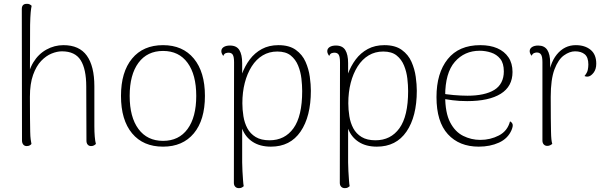

<svg xmlns="http://www.w3.org/2000/svg" viewBox="-20 -748 3151 995"><path d="M118 9Q107 9 100.5 1Q94 -7 94 -20L93 -701Q93 -715 99.5 -721.5Q106 -728 117 -728Q127 -729 133.5 -725.5Q140 -722 144 -718Q141 -705 139 -683.5Q137 -662 136 -619L135 -332L121 -321Q126 -381 152.5 -424.5Q179 -468 220.5 -491Q262 -514 309 -514Q391 -514 430 -459.5Q469 -405 469 -301V-94Q469 -65 471 -40.5Q473 -16 477 -2Q473 2 467 5.5Q461 9 452 9Q441 9 434.5 1.5Q428 -6 428 -19L427 -299Q427 -390 398 -436Q369 -482 301 -482Q276 -482 247.5 -470.5Q219 -459 193.5 -432.5Q168 -406 151.5 -360Q135 -314 135 -246Q135 -178 135.5 -135Q136 -92 136.5 -66Q137 -40 139 -26Q141 -12 143 -2Q140 2 134 5.5Q128 9 118 9Z M825 12Q722 12 664.5 -57Q607 -126 607 -251Q607 -375 664.5 -444.5Q722 -514 825 -514Q927 -514 984.5 -444.5Q1042 -375 1042 -251Q1042 -126 984.5 -57Q927 12 825 12ZM825 -18Q907 -18 952 -79.5Q997 -141 997 -251Q997 -361 952 -422.5Q907 -484 825 -484Q743 -484 697.5 -422.5Q652 -361 652 -251Q652 -141 697.5 -79.5Q743 -18 825 -18Z M1423 -514Q1479 -514 1513 -489.5Q1547 -465 1563.5 -427.5Q1580 -390 1585.5 -350Q1591 -310 1591 -278Q1591 -144 1537.5 -66Q1484 12 1384 12Q1328 12 1290 -12.5Q1252 -37 1235 -81V93Q1235 114 1236.5 139Q1238 164 1239.5 185.5Q1241 207 1243 217Q1240 220 1234 223.5Q1228 227 1218 227Q1206 227 1199 219.5Q1192 212 1192 200L1193 -425Q1193 -453 1186.5 -464Q1180 -475 1164 -475Q1158 -475 1150 -472.5Q1142 -470 1137 -458Q1132 -465 1129.5 -471Q1127 -477 1127 -483Q1127 -496 1139 -504Q1151 -512 1172 -512Q1206 -512 1220.5 -488.5Q1235 -465 1235 -421V-300L1212 -275Q1218 -321 1233.5 -363.5Q1249 -406 1274.5 -440Q1300 -474 1337 -494Q1374 -514 1423 -514ZM1417 -481Q1375 -481 1341.5 -461Q1308 -441 1284.5 -404Q1261 -367 1248.5 -318.5Q1236 -270 1236 -213Q1236 -180 1241.5 -145.5Q1247 -111 1262 -83Q1277 -55 1305 -38Q1333 -21 1377 -21Q1456 -21 1501 -83.5Q1546 -146 1546 -276Q1546 -306 1542 -341Q1538 -376 1525 -408Q1512 -440 1486.5 -460.5Q1461 -481 1417 -481Z M1972 -514Q2028 -514 2062 -489.5Q2096 -465 2112.5 -427.5Q2129 -390 2134.5 -350Q2140 -310 2140 -278Q2140 -144 2086.5 -66Q2033 12 1933 12Q1877 12 1839 -12.5Q1801 -37 1784 -81V93Q1784 114 1785.5 139Q1787 164 1788.5 185.5Q1790 207 1792 217Q1789 220 1783 223.5Q1777 227 1767 227Q1755 227 1748 219.5Q1741 212 1741 200L1742 -425Q1742 -453 1735.5 -464Q1729 -475 1713 -475Q1707 -475 1699 -472.5Q1691 -470 1686 -458Q1681 -465 1678.5 -471Q1676 -477 1676 -483Q1676 -496 1688 -504Q1700 -512 1721 -512Q1755 -512 1769.5 -488.5Q1784 -465 1784 -421V-300L1761 -275Q1767 -321 1782.5 -363.5Q1798 -406 1823.5 -440Q1849 -474 1886 -494Q1923 -514 1972 -514ZM1966 -481Q1924 -481 1890.5 -461Q1857 -441 1833.5 -404Q1810 -367 1797.5 -318.5Q1785 -270 1785 -213Q1785 -180 1790.5 -145.5Q1796 -111 1811 -83Q1826 -55 1854 -38Q1882 -21 1926 -21Q2005 -21 2050 -83.5Q2095 -146 2095 -276Q2095 -306 2091 -341Q2087 -376 2074 -408Q2061 -440 2035.5 -460.5Q2010 -481 1966 -481Z M2461 12Q2360 12 2301 -52.5Q2242 -117 2242 -245Q2242 -369 2300 -441.5Q2358 -514 2469 -514Q2520 -514 2557 -498Q2594 -482 2615 -451Q2636 -420 2636 -375Q2636 -300 2575 -262Q2514 -224 2401 -224Q2359 -224 2325.5 -228.5Q2292 -233 2261 -238L2262 -265Q2290 -259 2330 -255.5Q2370 -252 2403 -252Q2447 -252 2482 -259.5Q2517 -267 2541.5 -282Q2566 -297 2578.5 -321.5Q2591 -346 2591 -378Q2591 -420 2572.5 -443Q2554 -466 2525 -475.5Q2496 -485 2466 -485Q2387 -485 2337 -427.5Q2287 -370 2287 -251Q2287 -164 2312.5 -114.5Q2338 -65 2380 -44Q2422 -23 2469 -23Q2521 -23 2565.5 -46Q2610 -69 2623 -119Q2632 -115 2636 -105.5Q2640 -96 2631 -74Q2612 -30 2566 -9Q2520 12 2461 12Z M2816 8Q2805 8 2798 0.5Q2791 -7 2791 -20V-426Q2791 -454 2784 -465Q2777 -476 2762 -476Q2756 -476 2748 -473Q2740 -470 2735 -459Q2725 -471 2725 -483Q2725 -496 2737 -504Q2749 -512 2769 -512Q2801 -512 2816 -489.5Q2831 -467 2831 -423V-331L2819 -326Q2826 -417 2865.5 -465.5Q2905 -514 2964 -514Q3011 -514 3040.5 -490Q3070 -466 3070 -418Q3070 -389 3056 -371Q3042 -353 3027 -351Q3016 -350 3009 -354Q3023 -371 3026 -385.5Q3029 -400 3029 -414Q3029 -451 3010.5 -466.5Q2992 -482 2960 -482Q2932 -482 2902.5 -461Q2873 -440 2853.5 -388.5Q2834 -337 2834 -246Q2834 -178 2834.5 -135Q2835 -92 2835.5 -66.5Q2836 -41 2837.5 -26.5Q2839 -12 2842 -2Q2838 1 2831.5 4.5Q2825 8 2816 8Z"/></svg>

Font: Arima Thin ExtraLight
Style: Regular
Weight: 250
Version: Version 1.100